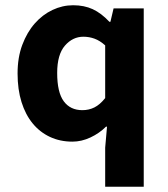

<svg xmlns="http://www.w3.org/2000/svg" viewBox="-20 -528 640 732"><path d="M381 184V35L388 -45H384Q359 -20 325 -4Q291 12 256 12Q209 12 170.5 -6Q132 -24 104.5 -57.5Q77 -91 62 -139Q47 -187 47 -248Q47 -309 65 -357Q83 -405 112.5 -438.5Q142 -472 180 -490Q218 -508 259 -508Q301 -508 333.5 -493Q366 -478 397 -445H401L413 -496H528V184ZM294 -108Q319 -108 340 -118.5Q361 -129 381 -154V-355Q361 -373 340.5 -380.5Q320 -388 298 -388Q257 -388 227.5 -354Q198 -320 198 -250Q198 -176 223 -142Q248 -108 294 -108Z"/></svg>

Font: Source Code Pro
Style: Bold
Weight: 700
Monospace: yes
Designer: Paul D. Hunt, Teo Tuominen
Foundry: Adobe Systems Incorporated
Version: Version 2.030;PS 1.000;hotconv 16.6.51;makeotf.lib2.5.65220